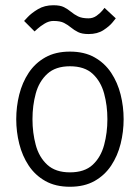

<svg xmlns="http://www.w3.org/2000/svg" viewBox="-20 -705 534 733"><path d="M42 -250Q42 -298 53.5 -344Q65 -390 89.5 -427Q114 -464 153 -486Q192 -508 247 -508Q302 -508 341 -486Q380 -464 404.5 -427Q429 -390 440.5 -344Q452 -298 452 -250Q452 -202 440.5 -156Q429 -110 404.5 -73Q380 -36 341 -14Q302 8 247 8Q192 8 153 -14Q114 -36 89.5 -73Q65 -110 53.5 -156Q42 -202 42 -250ZM104 -250Q104 -198 116.5 -151.5Q129 -105 160.5 -76Q192 -47 247 -47Q303 -47 334 -76Q365 -105 377.5 -151.5Q390 -198 390 -250Q390 -302 377.5 -348Q365 -394 334 -423Q303 -452 247 -452Q192 -452 160.5 -423Q129 -394 116.5 -348Q104 -302 104 -250ZM72 -625Q72 -625 86 -640Q100 -655 125 -670Q150 -685 184 -685Q210 -685 224.5 -677.5Q239 -670 251 -660Q263 -650 278 -642.5Q293 -635 318 -635Q335 -635 349 -645Q363 -655 371 -665Q379 -675 379 -675L422 -635Q422 -635 410 -620Q398 -605 375 -590Q352 -575 318 -575Q293 -575 278 -582.5Q263 -590 251 -600Q239 -610 224.5 -617.5Q210 -625 184 -625Q167 -625 150.5 -615Q134 -605 123 -595Q112 -585 112 -585Z"/></svg>

Font: Epunda Sans Light
Style: Regular
Weight: 300
Designer: Simon Atzbach
Foundry: typofactur
Version: Version 2.204; ttfautohint (v1.8.4.7-5d5b)